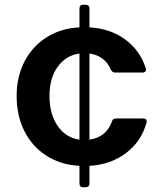

<svg xmlns="http://www.w3.org/2000/svg" viewBox="-20 -687 680 807"><path d="M581 -189Q590 -189 594 -184.5Q598 -180 596 -172Q574 -92 509.5 -43.5Q445 5 356 10V84Q356 100 340 100H330Q314 100 314 84V10Q236 6 176 -32Q116 -70 83 -135Q50 -200 50 -284Q50 -365 83 -428.5Q116 -492 175.5 -530Q235 -568 314 -572V-651Q314 -667 330 -667H340Q356 -667 356 -651V-572Q444 -567 506.5 -521Q569 -475 593 -399Q594 -397 594 -394Q594 -389 590 -385.5Q586 -382 579 -382H464Q452 -382 446 -394Q421 -453 356 -462V-100Q426 -110 450 -175Q453 -189 468 -189ZM314 -100V-462Q257 -454 222.5 -406.5Q188 -359 188 -284Q188 -207 222.5 -157.5Q257 -108 314 -100Z"/></svg>

Font: Open Sauce Two
Style: Bold
Weight: 700
Designer: Alfredo Marco Pradil
Foundry: Creative Sauce Fz LLC
Version: Version 1.477